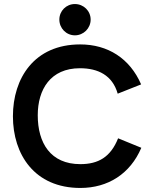

<svg xmlns="http://www.w3.org/2000/svg" viewBox="-20 -921 744 951"><path d="M351 -746C394 -746 429 -781 429 -824C429 -867 394 -901 351 -901C308 -901 274 -867 274 -824C274 -781 308 -746 351 -746ZM378 10C515 10 625 -60 680 -189L565 -236C528 -143 467 -108 378 -108C230 -108 167 -213 167 -350C167 -478 230 -583 376 -583C466 -583 537 -548 563 -457L679 -503C623 -632 514 -701 377 -701C150 -701 44 -534 44 -345C44 -156 151 10 378 10Z"/></svg>

Font: FREAK Grotesk
Style: Bold
Weight: 700
Designer: La Scuola Open Source
Foundry: La Scuola Open Source
Version: Version 1.000;PS 1.0;hotconv 1.0.72;makeotf.lib2.5.5900